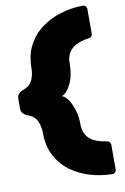

<svg xmlns="http://www.w3.org/2000/svg" viewBox="-107 -834 681 1049"><g transform="rotate(-10 234.0 -309.0)"><path d="M424 158Q366 157 307.5 140Q249 123 200.5 88Q152 53 123 -1.5Q94 -56 94 -131Q94 -163 81.5 -192.5Q69 -222 40 -234L23 -241Q-6 -254 -6 -283V-335Q-6 -364 23 -377L40 -384Q69 -396 81.5 -425.5Q94 -455 94 -487Q94 -562 123 -616Q152 -670 200 -705Q248 -740 306 -757.5Q364 -775 422 -776H429Q438 -776 444.5 -769.5Q451 -763 451 -754V-617Q451 -608 445 -602Q439 -596 432 -595H429Q393 -590 365 -577.5Q337 -565 320.5 -540.5Q304 -516 304 -476Q304 -410 281.5 -364.5Q259 -319 231 -309Q250 -303 266.5 -278Q283 -253 293.5 -217.5Q304 -182 304 -142Q304 -103 320 -78.5Q336 -54 364 -41.5Q392 -29 427 -24L432 -23Q439 -22 445 -16Q451 -10 451 -1V136Q451 145 444.5 151.5Q438 158 429 158Z"/></g></svg>

Font: Rubik Black
Style: Regular
Weight: 900
Designer: Hubert and Fischer
Foundry: Hubert and Fischer
Version: Version 2.300;gftools[0.9.30]